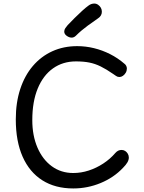

<svg xmlns="http://www.w3.org/2000/svg" viewBox="-20 -1040 811 1082"><path d="M681 -681Q687 -677 691 -669.5Q695 -662 695 -654Q695 -641 688.5 -630Q682 -619 672.5 -612.5Q663 -606 653 -606Q642 -606 634 -612Q626 -618 618 -623Q579 -650 547.5 -665.5Q516 -681 483.5 -687.5Q451 -694 408 -694Q334 -694 278.5 -654.5Q223 -615 192.5 -541Q162 -467 162 -363Q162 -276 191 -208.5Q220 -141 272 -103Q324 -65 393 -65Q437 -65 480 -79Q523 -93 562 -118.5Q601 -144 630 -178Q638 -187 646.5 -191Q655 -195 665 -195Q676 -195 685 -189.5Q694 -184 700 -174Q706 -164 706 -152Q706 -139 698 -125Q690 -111 673 -94Q621 -39 547 -8.5Q473 22 393 22Q291 22 218.5 -24Q146 -70 107.5 -157Q69 -244 69 -367Q69 -462 94 -538Q119 -614 165 -668Q211 -722 274.5 -751Q338 -780 415 -780Q463 -780 510 -768.5Q557 -757 600.5 -735Q644 -713 681 -681ZM384 -828Q370 -828 356 -838Q342 -848 342 -862Q342 -872 348 -881Q354 -890 361 -898Q379 -917 400.5 -938.5Q422 -960 443 -979Q464 -998 478 -1008Q487 -1015 495.5 -1017.5Q504 -1020 511 -1020Q523 -1020 533 -1013Q543 -1006 548.5 -996Q554 -986 554 -974Q554 -951 533 -937Q512 -923 474.5 -895.5Q437 -868 408 -839Q397 -828 384 -828Z"/></svg>

Font: Playpen Sans Deva
Style: Regular
Weight: 400
Designer: Pooja Saxena, Gunjan Panchal, Laura Meseguer, Veronika Burian, José Scaglione
Foundry: TypeTogether
Version: Version 2.000